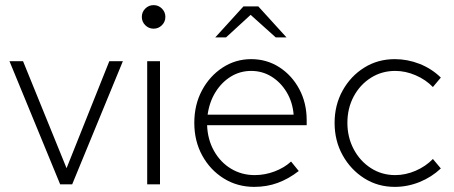

<svg xmlns="http://www.w3.org/2000/svg" viewBox="-20 -720 1772 750"><path d="M215 0 17 -481H70L240 -63L407 -481H460L262 0Z M555 0V-481H605V0ZM580 -608Q561 -608 547.5 -621.5Q534 -635 534 -654Q534 -673 547.5 -686.5Q561 -700 580 -700Q599 -700 612.5 -686.5Q626 -673 626 -654Q626 -635 612.5 -621.5Q599 -608 580 -608Z M973 10Q907 10 854 -23Q801 -56 770 -112.5Q739 -169 739 -240Q739 -311 769 -367Q799 -423 849.5 -456Q900 -489 961 -489Q1022 -489 1071 -457.5Q1120 -426 1149 -372Q1178 -318 1178 -250V-231H789Q791 -175 816 -130.5Q841 -86 882.5 -61Q924 -36 975 -36Q1015 -36 1053 -50.5Q1091 -65 1117 -89L1147 -52Q1107 -21 1064.5 -5.5Q1022 10 973 10ZM791 -272H1127Q1123 -321 1100 -359.5Q1077 -398 1041 -420.5Q1005 -443 961 -443Q918 -443 882 -421Q846 -399 822 -360.5Q798 -322 791 -272ZM1057 -574 959 -662 863 -574H821L931 -695H989L1099 -574Z M1522 10Q1456 10 1403 -23.5Q1350 -57 1318.5 -113.5Q1287 -170 1287 -240Q1287 -310 1318.5 -366.5Q1350 -423 1403 -456Q1456 -489 1522 -489Q1572 -489 1619 -470.5Q1666 -452 1702 -417L1671 -380Q1643 -409 1603.5 -426Q1564 -443 1524 -443Q1471 -443 1428.5 -416Q1386 -389 1361.5 -343Q1337 -297 1337 -240Q1337 -184 1361.5 -137.5Q1386 -91 1428.5 -63.5Q1471 -36 1524 -36Q1564 -36 1603.5 -53Q1643 -70 1671 -99L1702 -62Q1666 -28 1619 -9Q1572 10 1522 10Z"/></svg>

Font: Red Hat Text VF
Style: Regular
Weight: 300
Designer: Pentagram, MCKL
Foundry: Pentagram, MCKL
Version: Version 1.023